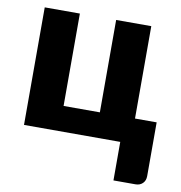

<svg xmlns="http://www.w3.org/2000/svg" viewBox="-78 -591 788 834"><g transform="rotate(10 316.0 -174.0)"><path d="M618 -111V126Q618 146 605.8 158Q593.5 170 574.5 170H477V0H52.5V-518.5H207.5V-111H367.5V-518.5H522.5V-111Z"/></g></svg>

Font: Lato 2
Style: Regular
Weight: 900
Designer: Lukasz Dziedzic with Adam Twardoch and Botio Nikoltchev
Foundry: tyPoland Lukasz Dziedzic
Version: Version 2.015; 2015-08-06; http://www.latofonts.com/